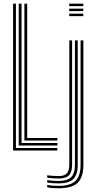

<svg xmlns="http://www.w3.org/2000/svg" viewBox="-20 -820 528 1046"><path d="M51.2 0V-800H66.8V-13.8H292.5V0ZM82 -27.2V-800H97.5V-41H292.5V-27.2ZM112.8 -54.5V-800H128.2V-68.2H292.5V-54.5ZM357 -786.5V-800H433.8V-786.5ZM357 -759.2V-772.8H433.8V-759.2ZM357 -732V-745.5H433.8V-732ZM299 205.8Q280 205.8 263.4 204.4Q246.8 203 237.2 200.2V187.2Q261 192.5 299 192.5Q363.2 192.5 391.1 165.6Q419 138.8 419 77.2V-600H434.2V77.2Q434.2 146 402.9 175.9Q371.5 205.8 299 205.8ZM299 179.2Q284.5 179.2 267.5 178Q250.5 176.8 237.2 174.2V161.2Q266.8 165.8 299 165.8Q346.8 165.8 367.5 145.2Q388.2 124.8 388.2 77.2V-600H403.5V77.2Q403.5 131.8 379.2 155.5Q355 179.2 299 179.2ZM299 152.5Q286 152.5 269.2 151.4Q252.5 150.2 237.2 148V135Q253.5 137 269.6 138.1Q285.8 139.2 299 139.2Q330.2 139.2 343.9 124.9Q357.5 110.5 357.5 77.2V-600H372.8V77.2Q372.8 117.8 355.6 135.1Q338.5 152.5 299 152.5Z"/></svg>

Font: Big Shoulders Inline Display Medium
Style: Regular
Weight: 500
Designer: Patric King
Foundry: XO Type Co
Version: Version 1.000